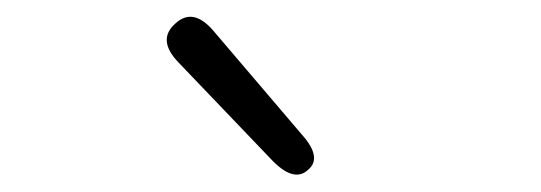

<svg xmlns="http://www.w3.org/2000/svg" viewBox="-20 -849 634 225"><path d="M341 -650Q325 -635 300 -660L189 -776Q164 -802 185 -821Q206 -841 230 -813L334 -691Q358 -664 341 -650Z"/></svg>

Font: Resource Han Rounded KR Light
Style: Regular
Weight: 300
Designer: Cyano Hao (round all glyphs); Ryoko NISHIZUKA 西塚涼子 (kana, bopomofo & ideographs); Paul D. Hunt (Latin, Greek & Cyrillic)
Foundry: Cyano Hao
Version: 0.990